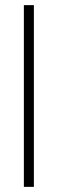

<svg xmlns="http://www.w3.org/2000/svg" viewBox="-20 -718 225 748"><path d="M112 10V-698H73V10Z"/></svg>

Font: Libertinus Serif
Style: Regular
Weight: 400
Designer: Philipp H. Poll, Khaled Hosny
Foundry: Caleb Maclennan
Version: Version 7.050;RELEASE